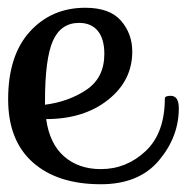

<svg xmlns="http://www.w3.org/2000/svg" viewBox="-20 -472 481 495"><path d="M405 -219Q406 -225 420 -225Q441 -225 441 -193Q441 -119 389.5 -58Q338 3 240 3Q128 3 64.5 -53.5Q1 -110 1 -216Q1 -329 57 -390.5Q113 -452 200 -452Q263 -452 292 -418.5Q321 -385 321 -339Q321 -264 258.5 -214.5Q196 -165 99 -165Q108 -101 145.5 -68.5Q183 -36 240 -36Q306 -36 355.5 -82.5Q405 -129 405 -219ZM96 -211V-202Q158 -210 203.5 -241Q249 -272 249 -333Q249 -372 232 -392.5Q215 -413 184 -413Q137 -413 116.5 -367Q96 -321 96 -211Z"/></svg>

Font: Sofia
Style: Regular
Weight: 400
Designer: Paula Nazal and Daniel Hernndez
Foundry: Paula Nazal, Daniel Hernndez
Version: Version 1.001